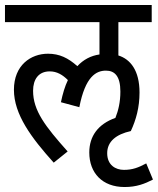

<svg xmlns="http://www.w3.org/2000/svg" viewBox="-20 -642 635 772"><path d="M339 -29C339 53 391 110 481 110C529 110 562 97 595 80L568 15C536 32 513 41 478 41C445 41 411 22 411 -26C411 -73 447 -102 506 -115C527 -160 541 -210 541 -270C541 -359 504 -404 456 -419V-553H590V-622H0V-553H380V-423C345 -418 315 -402 291 -376C254 -409 219 -426 173 -426C104 -426 36 -380 36 -281C36 -182 106 -88 196 12L252 -33C162 -134 113 -197 113 -277C113 -323 135 -355 180 -355C209 -355 232 -341 253 -320C241 -295 232 -265 225 -231L299 -211C323 -335 367 -358 406 -358C441 -358 464 -336 464 -274C464 -232 456 -198 444 -168C374 -143 339 -94 339 -29Z"/></svg>

Font: Noto Sans Devanagari UI Condensed
Style: Regular
Weight: 400
Width: 3
Designer: Jelle Bosma - Monotype Design Team
Foundry: Monotype Imaging Inc.
Version: Version 2.004